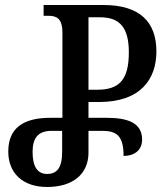

<svg xmlns="http://www.w3.org/2000/svg" viewBox="-20 -734 663 766"><path d="M168 12C270 12 333 -39 333 -125V-212H387C444 -212 473 -194 473 -112C521 -112 547 -139 547 -177C547 -244 490 -264 405 -264H333V-327H375C543 -327 604 -420 604 -529C604 -647 537 -714 393 -714H154V-671H173C204 -671 229 -662 229 -604V-264H181C70 -264 13 -221 13 -129C13 -45 69 12 168 12ZM333 -376V-665H380C461 -665 494 -620 494 -525C494 -417 457 -376 368 -376ZM168 -40C129 -40 110 -70 110 -128C110 -182 131 -212 186 -212H228V-129C228 -63 206 -40 168 -40Z"/></svg>

Font: Noto Serif Georgian ExtraCondensed Medium
Style: Regular
Weight: 500
Width: 2
Designer: Monotype Design Team, Akaki Razmadze
Foundry: Google LLC
Version: Version 2.003